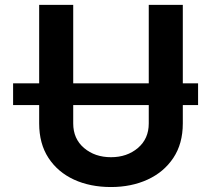

<svg xmlns="http://www.w3.org/2000/svg" viewBox="-20 -747 854 777"><path d="M781.6 -409.8V-321.7H719.8V-247.5Q719.8 -165.5 681.5 -108Q643.1 -50.4 577.2 -20.2Q511.4 9.9 429 9.9Q344.8 9.9 279.3 -20.2Q213.8 -50.4 176.1 -108Q138.5 -165.5 138.5 -247.5V-321.7H33V-409.8H138.5V-727.3H276.3V-409.8H582V-727.3H719.8V-409.8ZM276.3 -247.5Q276.3 -185.4 320.1 -148.1Q364 -110.8 429.3 -110.8Q494 -110.8 538 -148.1Q582 -185.4 582 -247.5V-321.7H276.3Z"/></svg>

Font: Interface
Style: Bold
Weight: 700
Designer: Rasmus Andersson
Foundry: rsms
Version: Version 1.8